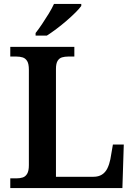

<svg xmlns="http://www.w3.org/2000/svg" viewBox="-20 -951 682 971"><path d="M32 0V-49H63Q81 -49 95 -53.5Q109 -58 117.5 -72.5Q126 -87 126 -116V-598Q126 -628 117.5 -642Q109 -656 95 -660.5Q81 -665 63 -665H32V-714H356V-665H325Q308 -665 294 -661Q280 -657 271.5 -643.5Q263 -630 263 -602V-57H453Q478 -57 495.5 -68Q513 -79 523 -99.5Q533 -120 538 -145L551 -220H606L599 0ZM160 -784Q175 -803 192.5 -829Q210 -855 226.5 -882Q243 -909 253 -931H391V-921Q382 -908 362 -888Q342 -868 316.5 -846Q291 -824 265 -804.5Q239 -785 217 -771H160Z"/></svg>

Font: Noto Serif Kannada SemiBold
Style: Regular
Weight: 600
Version: Version 2.003